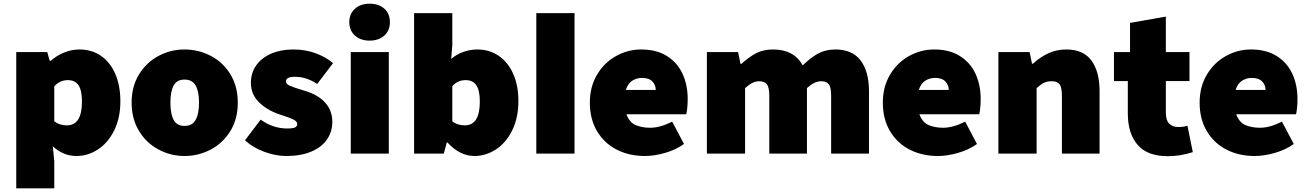

<svg xmlns="http://www.w3.org/2000/svg" viewBox="-20 -832 7083 1040"><path d="M68 -550H236L249 -503H255Q287 -531 327.5 -547.5Q368 -564 410 -564Q477 -564 527 -529.5Q577 -495 604.5 -431.5Q632 -368 632 -284Q632 -193 598.5 -125.5Q565 -58 510.5 -22.5Q456 13 394 13Q322 13 266 -40L274 41V188H68ZM424 -282Q424 -343 405 -370.5Q386 -398 348 -398Q327 -398 309.5 -390.5Q292 -383 274 -365V-175Q302 -153 342 -153Q424 -153 424 -282Z M693 -276Q693 -364 733 -429Q773 -494 838.5 -529Q904 -564 979 -564Q1055 -564 1121.5 -529.5Q1188 -495 1228 -429.5Q1268 -364 1268 -276Q1268 -188 1228 -122.5Q1188 -57 1121.5 -22Q1055 13 979 13Q905 13 839 -22Q773 -57 733 -122.5Q693 -188 693 -276ZM1058 -276Q1058 -336 1040 -368.5Q1022 -401 979 -401Q938 -401 920.5 -368.5Q903 -336 903 -276Q903 -215 920.5 -182.5Q938 -150 979 -150Q1022 -150 1040 -183Q1058 -216 1058 -276Z M1307 -72 1392 -184Q1458 -136 1536 -136Q1565 -136 1577.5 -141.5Q1590 -147 1590 -160Q1590 -174 1570.5 -184Q1551 -194 1510 -207L1484 -216Q1421 -239 1380 -281Q1339 -323 1339 -383Q1339 -437 1368 -478Q1397 -519 1449 -541.5Q1501 -564 1569 -564Q1633 -564 1688.5 -544Q1744 -524 1784 -490L1698 -377Q1641 -416 1577 -416Q1529 -416 1529 -391Q1529 -377 1550 -367.5Q1571 -358 1631 -340Q1701 -320 1740.5 -277Q1780 -234 1780 -172Q1780 -119 1751.5 -77Q1723 -35 1666.5 -11Q1610 13 1531 13Q1473 13 1411 -10Q1349 -33 1307 -72Z M1880 -550H2086V0H1880ZM1872 -712Q1872 -757 1902.5 -784.5Q1933 -812 1982 -812Q2032 -812 2062 -785Q2092 -758 2092 -712Q2092 -667 2062 -639.5Q2032 -612 1982 -612Q1933 -612 1902.5 -639.5Q1872 -667 1872 -712Z M2404 -60H2400L2384 0H2223V-761H2430V-588L2424 -513Q2455 -539 2491.5 -551.5Q2528 -564 2565 -564Q2631 -564 2681.5 -529.5Q2732 -495 2760 -432Q2788 -369 2788 -285Q2788 -194 2754.5 -126Q2721 -58 2666 -22.5Q2611 13 2550 13Q2471 13 2404 -60ZM2579 -282Q2579 -343 2560 -370.5Q2541 -398 2503 -398Q2482 -398 2464.5 -391Q2447 -384 2430 -365V-175Q2457 -153 2498 -153Q2579 -153 2579 -282Z M2885 -761H3092V0H2885Z M3175 -276Q3175 -362 3214 -427.5Q3253 -493 3317 -528.5Q3381 -564 3453 -564Q3536 -564 3592.5 -528.5Q3649 -493 3677 -432.5Q3705 -372 3705 -296Q3705 -270 3702.5 -246Q3700 -222 3697 -213H3373Q3390 -168 3424 -154Q3458 -140 3502 -140Q3555 -140 3621 -173L3685 -52Q3640 -20 3581.5 -3.5Q3523 13 3474 13Q3388 13 3320.5 -21.5Q3253 -56 3214 -121.5Q3175 -187 3175 -276ZM3532 -345Q3532 -371 3514 -390.5Q3496 -410 3457 -410Q3429 -410 3405 -395Q3381 -380 3370 -345Z M3809 -550H3978L3991 -486H3996Q4039 -525 4077 -544.5Q4115 -564 4168 -564Q4224 -564 4263.5 -543Q4303 -522 4328 -478Q4370 -519 4410.5 -541.5Q4451 -564 4505 -564Q4597 -564 4642 -504Q4687 -444 4687 -338V0H4482V-312Q4482 -359 4469.5 -375.5Q4457 -392 4428 -392Q4392 -392 4351 -355V0H4147V-312Q4147 -359 4134 -375.5Q4121 -392 4091 -392Q4057 -392 4016 -355V0H3809Z M4762 -276Q4762 -362 4801 -427.5Q4840 -493 4904 -528.5Q4968 -564 5040 -564Q5123 -564 5179.5 -528.5Q5236 -493 5264 -432.5Q5292 -372 5292 -296Q5292 -270 5289.5 -246Q5287 -222 5284 -213H4960Q4977 -168 5011 -154Q5045 -140 5089 -140Q5142 -140 5208 -173L5272 -52Q5227 -20 5168.5 -3.5Q5110 13 5061 13Q4975 13 4907.5 -21.5Q4840 -56 4801 -121.5Q4762 -187 4762 -276ZM5119 -345Q5119 -371 5101 -390.5Q5083 -410 5044 -410Q5016 -410 4992 -395Q4968 -380 4957 -345Z M5388 -550H5557L5570 -487H5575Q5616 -524 5660 -544Q5704 -564 5756 -564Q5848 -564 5892 -504Q5936 -444 5936 -338V0H5732V-312Q5732 -359 5719.5 -375.5Q5707 -392 5677 -392Q5652 -392 5635 -383.5Q5618 -375 5595 -355V0H5388Z M6089 -217V-393H6014V-550H6101V-708L6295 -742V-550H6423V-393H6295V-221Q6295 -180 6313.5 -162Q6332 -144 6361 -144Q6392 -144 6412 -151L6441 -8Q6375 14 6305 14Q6195 14 6142 -47.5Q6089 -109 6089 -217Z M6478 -276Q6478 -362 6517 -427.5Q6556 -493 6620 -528.5Q6684 -564 6756 -564Q6839 -564 6895.5 -528.5Q6952 -493 6980 -432.5Q7008 -372 7008 -296Q7008 -270 7005.5 -246Q7003 -222 7000 -213H6676Q6693 -168 6727 -154Q6761 -140 6805 -140Q6858 -140 6924 -173L6988 -52Q6943 -20 6884.5 -3.5Q6826 13 6777 13Q6691 13 6623.5 -21.5Q6556 -56 6517 -121.5Q6478 -187 6478 -276ZM6835 -345Q6835 -371 6817 -390.5Q6799 -410 6760 -410Q6732 -410 6708 -395Q6684 -380 6673 -345Z"/></svg>

Font: Nebula Sans Black
Style: Regular
Weight: 900
Designer: Paul D. Hunt for Adobe (as Source Sans)
Foundry: Nebula Entertainment & Broadcasting LLC
Version: Version 1.010